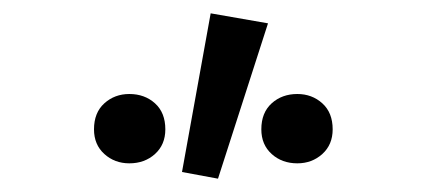

<svg xmlns="http://www.w3.org/2000/svg" viewBox="-20 -835 640 288"><path d="M174 -590Q152 -590 136.5 -604Q121 -618 121 -641Q121 -666 136.5 -680Q152 -694 174 -694Q197 -694 212.5 -680Q228 -666 228 -641Q228 -618 212.5 -604Q197 -590 174 -590ZM253 -577 296 -815 382 -800 307 -567ZM426 -590Q403 -590 387.5 -604Q372 -618 372 -641Q372 -666 387.5 -680Q403 -694 426 -694Q448 -694 463.5 -680Q479 -666 479 -641Q479 -618 463.5 -604Q448 -590 426 -590Z"/></svg>

Font: Source Code Pro Semibold
Style: Regular
Weight: 600
Monospace: yes
Designer: Paul D. Hunt, Teo Tuominen
Foundry: Adobe Systems Incorporated
Version: Version 2.030;PS 1.000;hotconv 16.6.51;makeotf.lib2.5.65220